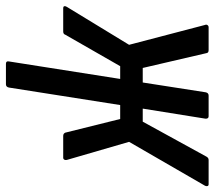

<svg xmlns="http://www.w3.org/2000/svg" viewBox="-77 -665 723 647"><g transform="rotate(-90 284.5 -341.5)"><path d="M-13 0Q-18 0 -19 -4Q-20 -8 -18 -12L130 -268L69 -478Q68 -483 70 -486.5Q72 -490 76 -490H150Q158 -490 161 -483L207 -298H254L313 -673Q315 -683 324 -683H393Q403 -683 401 -673L342 -298H385L491 -483Q493 -490 502 -490H580Q586 -490 587 -486.5Q588 -483 585 -478L457 -268L524 -12Q526 -8 523.5 -4Q521 0 516 0H439Q430 0 429 -7L379 -222H330L297 -10Q295 0 286 0H216Q208 0 208 -10L242 -222H198L80 -7Q76 0 69 0Z"/></g></svg>

Font: Sofia Sans Condensed SemiBold
Style: Italic
Weight: 600
Italic angle: -9°
Version: Version 4.100